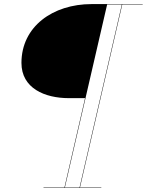

<svg xmlns="http://www.w3.org/2000/svg" viewBox="-20 -770 718 940"><path d="M317 -289.5H396.5L295.5 148H193V150H476V148H371.5L578.5 -748H678.5V-750H428.5C238 -750 85 -639.5 85 -462C85 -338 199 -289.5 317 -289.5ZM369.5 148H297.5L504.5 -748H576.5Z"/></svg>

Font: Bodoni* 96pt
Style: Bold Italic
Weight: 700
Italic angle: -13°
Version: Version 2.3